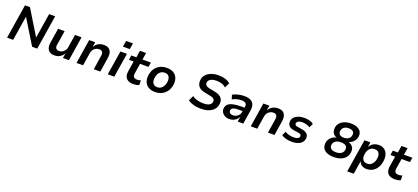

<svg xmlns="http://www.w3.org/2000/svg" viewBox="67 -2129 8073 3710"><g transform="rotate(20 4103.0 -273.5)"><path d="M53 0 165 -705H267L583 -188H579L661 -705H785L673 0H568L254 -512H259L178 0Z M1030 10Q972 10 932.5 -13.5Q893 -37 878 -84.5Q863 -132 874 -202L921 -498H1055L1009 -206Q1003 -174 1008.5 -150Q1014 -126 1033.5 -113.5Q1053 -101 1085 -101Q1121 -101 1151 -118Q1181 -135 1201.5 -164.5Q1222 -194 1227 -229L1269 -498H1403L1325 0H1202L1218 -102H1217Q1187 -46 1138.5 -18Q1090 10 1030 10Z M1481 0 1560 -498H1684L1668 -397H1670Q1701 -455 1751.5 -481.5Q1802 -508 1863 -508Q1922 -508 1959.5 -484.5Q1997 -461 2012 -413.5Q2027 -366 2016 -294L1970 0H1836L1881 -290Q1887 -325 1881 -348.5Q1875 -372 1856.5 -385.5Q1838 -399 1805 -399Q1767 -399 1735.5 -381.5Q1704 -364 1684 -335.5Q1664 -307 1658 -268L1615 0Z M2216 -603 2236 -727H2377L2357 -603ZM2123 0 2203 -498H2337L2257 0Z M2652 10Q2583 10 2540 -14.5Q2497 -39 2481.5 -83.5Q2466 -128 2475 -191L2509 -403H2412L2427 -498H2531L2553 -640H2679L2656 -498H2829L2814 -403H2641L2608 -197Q2600 -143 2621 -119.5Q2642 -96 2690 -96Q2709 -96 2728 -99.5Q2747 -103 2765 -109L2768 -14Q2744 -1 2713.5 4.5Q2683 10 2652 10Z M3097 10Q3016 10 2961.5 -22Q2907 -54 2882.5 -112Q2858 -170 2866 -245Q2873 -307 2897 -355.5Q2921 -404 2960 -438.5Q2999 -473 3048.5 -490.5Q3098 -508 3157 -508Q3238 -508 3292 -476.5Q3346 -445 3371 -388Q3396 -331 3388 -255Q3381 -193 3357 -144Q3333 -95 3294 -60.5Q3255 -26 3205.5 -8Q3156 10 3097 10ZM3104 -92Q3149 -92 3181 -113.5Q3213 -135 3233 -173.5Q3253 -212 3258 -262Q3265 -329 3237 -367.5Q3209 -406 3149 -406Q3107 -406 3074 -385Q3041 -364 3021 -326Q3001 -288 2996 -237Q2989 -170 3017.5 -131Q3046 -92 3104 -92Z M4047 10Q3992 10 3940 2Q3888 -6 3845 -22.5Q3802 -39 3770 -64L3819 -169Q3852 -145 3891 -130Q3930 -115 3972.5 -109Q4015 -103 4060 -103Q4108 -103 4142 -114.5Q4176 -126 4196 -147Q4216 -168 4219 -194Q4222 -222 4212 -240.5Q4202 -259 4178 -270.5Q4154 -282 4114 -289L4001 -312Q3910 -329 3872 -380.5Q3834 -432 3842 -508Q3847 -558 3872.5 -596.5Q3898 -635 3939.5 -661.5Q3981 -688 4034.5 -701.5Q4088 -715 4148 -715Q4221 -715 4283.5 -696Q4346 -677 4388 -639L4338 -535Q4299 -572 4248 -587Q4197 -602 4139 -602Q4094 -602 4057.5 -590.5Q4021 -579 3999 -558Q3977 -537 3974 -508Q3970 -469 3991.5 -447.5Q4013 -426 4066 -415L4178 -393Q4275 -375 4318 -327Q4361 -279 4352 -201Q4346 -149 4321.5 -110Q4297 -71 4255.5 -44Q4214 -17 4161.5 -3.5Q4109 10 4047 10Z M4624 10Q4570 10 4530 -12Q4490 -34 4469 -70.5Q4448 -107 4453 -153Q4459 -204 4494 -235.5Q4529 -267 4596.5 -282.5Q4664 -298 4766 -298H4844L4833 -223H4767Q4706 -223 4666.5 -218Q4627 -213 4607 -198Q4587 -183 4584 -154Q4580 -120 4603.5 -101Q4627 -82 4666 -82Q4702 -82 4733 -97.5Q4764 -113 4786 -141Q4808 -169 4813 -205L4830 -313Q4838 -365 4811.5 -389Q4785 -413 4724 -413Q4682 -413 4636 -401.5Q4590 -390 4540 -363L4513 -450Q4548 -469 4587 -482Q4626 -495 4668 -501.5Q4710 -508 4752 -508Q4829 -508 4878 -483.5Q4927 -459 4947 -410Q4967 -361 4955 -288L4910 0H4796L4812 -103Q4794 -68 4765.5 -42.5Q4737 -17 4701.5 -3.5Q4666 10 4624 10Z M5063 0 5142 -498H5266L5250 -397H5252Q5283 -455 5333.5 -481.5Q5384 -508 5445 -508Q5504 -508 5541.5 -484.5Q5579 -461 5594 -413.5Q5609 -366 5598 -294L5552 0H5418L5463 -290Q5469 -325 5463 -348.5Q5457 -372 5438.5 -385.5Q5420 -399 5387 -399Q5349 -399 5317.5 -381.5Q5286 -364 5266 -335.5Q5246 -307 5240 -268L5197 0Z M5912 10Q5844 10 5787 -5Q5730 -20 5694 -48L5734 -133Q5757 -116 5787.5 -105Q5818 -94 5850.5 -88.5Q5883 -83 5912 -83Q5966 -83 5997 -99.5Q6028 -116 6030 -144Q6033 -166 6019 -179.5Q6005 -193 5972 -199L5866 -215Q5798 -226 5767.5 -262Q5737 -298 5743 -356Q5747 -398 5776 -432Q5805 -466 5857.5 -487Q5910 -508 5984 -508Q6021 -508 6057 -502Q6093 -496 6124 -483.5Q6155 -471 6175 -453L6135 -368Q6106 -392 6062.5 -403.5Q6019 -415 5976 -415Q5922 -415 5893 -397.5Q5864 -380 5861 -353Q5859 -332 5872 -319Q5885 -306 5916 -301L6017 -284Q6090 -270 6122.5 -236Q6155 -202 6148 -141Q6143 -96 6112.5 -61.5Q6082 -27 6030.5 -8.5Q5979 10 5912 10Z M6770 10Q6689 10 6632.5 -14Q6576 -38 6549.5 -82.5Q6523 -127 6529 -188Q6534 -236 6558.5 -273.5Q6583 -311 6621 -334Q6659 -357 6703 -363L6702 -360Q6670 -370 6644.5 -391.5Q6619 -413 6607 -446.5Q6595 -480 6599 -524Q6605 -584 6641 -626.5Q6677 -669 6736 -692Q6795 -715 6867 -715Q6942 -715 6994.5 -692.5Q7047 -670 7072.5 -629Q7098 -588 7091 -531Q7087 -486 7064.5 -451Q7042 -416 7008.5 -392Q6975 -368 6937 -359V-362Q6974 -355 7002.5 -333.5Q7031 -312 7046.5 -277.5Q7062 -243 7057 -196Q7050 -130 7012 -83.5Q6974 -37 6912 -13.5Q6850 10 6770 10ZM6778 -92Q6848 -92 6889.5 -121Q6931 -150 6937 -205Q6942 -254 6909 -280.5Q6876 -307 6811 -307Q6740 -307 6698 -277.5Q6656 -248 6651 -194Q6646 -145 6679 -118.5Q6712 -92 6778 -92ZM6827 -408Q6868 -408 6898.5 -421Q6929 -434 6947.5 -458.5Q6966 -483 6969 -516Q6974 -563 6945 -588Q6916 -613 6859 -613Q6797 -613 6760.5 -585Q6724 -557 6718 -506Q6713 -459 6741.5 -433.5Q6770 -408 6827 -408Z M7113 180 7221 -499H7342L7327 -401H7328Q7350 -439 7379 -462.5Q7408 -486 7442.5 -497Q7477 -508 7516 -508Q7584 -508 7629 -476Q7674 -444 7694 -387.5Q7714 -331 7706 -258Q7698 -180 7664.5 -119.5Q7631 -59 7575.5 -24.5Q7520 10 7444 10Q7386 10 7346.5 -16.5Q7307 -43 7291 -90H7290L7247 180ZM7421 -92Q7466 -92 7498 -113.5Q7530 -135 7550 -173.5Q7570 -212 7575 -262Q7582 -329 7554 -367.5Q7526 -406 7466 -406Q7424 -406 7391 -385Q7358 -364 7338 -326Q7318 -288 7313 -237Q7306 -170 7334.5 -131Q7363 -92 7421 -92Z M8029 10Q7960 10 7917 -14.5Q7874 -39 7858.5 -83.5Q7843 -128 7852 -191L7886 -403H7789L7804 -498H7908L7930 -640H8056L8033 -498H8206L8191 -403H8018L7985 -197Q7977 -143 7998 -119.5Q8019 -96 8067 -96Q8086 -96 8105 -99.5Q8124 -103 8142 -109L8145 -14Q8121 -1 8090.5 4.5Q8060 10 8029 10Z"/></g></svg>

Font: Nunito Sans 8pt
Style: Bold Italic
Weight: 700
Italic angle: -9°
Version: Version 3.101;gftools[0.9.27]